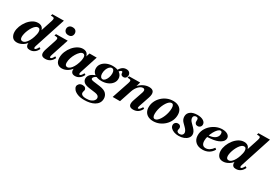

<svg xmlns="http://www.w3.org/2000/svg" viewBox="39 -1855 4650 3287"><g transform="rotate(30 2363.5 -211.5)"><path d="M140 14Q76 14 46 -27Q16 -68 16 -127Q16 -181 38 -239Q60 -297 98 -347Q136 -397 186 -428.5Q236 -460 293 -460Q360 -460 389 -414Q418 -368 395 -294H374L475 -604Q487 -640 482.5 -658Q478 -676 437 -676H416L426 -710L653 -713L455 -104Q435 -45 461 -45Q472 -45 486.5 -60.5Q501 -76 519 -111L547 -93Q524 -41 485 -13.5Q446 14 397 14Q360 14 342 -0.5Q324 -15 319 -39Q314 -63 319 -92Q324 -121 334 -150L351 -131Q314 -59 255.5 -22.5Q197 14 140 14ZM213 -52Q244 -52 271 -77Q298 -102 319.5 -141Q341 -180 354 -222Q363 -251 369 -277.5Q375 -304 375 -326Q375 -358 363.5 -375.5Q352 -393 329 -393Q305 -393 281 -373.5Q257 -354 236.5 -322.5Q216 -291 200 -254Q184 -217 175 -180.5Q166 -144 166 -116Q166 -52 213 -52Z M700 14Q639 14 622.5 -22Q606 -58 630 -131L699 -340Q713 -381 705 -396.5Q697 -412 661 -412H640L651 -446L881 -449L767 -104Q747 -45 773 -45Q786 -45 800.5 -62Q815 -79 831 -111L859 -93Q810 14 700 14ZM840 -535Q800 -535 777.5 -558Q755 -581 755 -614Q755 -646 777.5 -668.5Q800 -691 840 -691Q884 -691 904.5 -668.5Q925 -646 925 -614Q925 -581 904.5 -558Q884 -535 840 -535Z M1028 14Q968 14 935 -23.5Q902 -61 902 -129Q902 -190 926 -248.5Q950 -307 990 -355Q1030 -403 1080 -431.5Q1130 -460 1181 -460Q1248 -460 1276.5 -412.5Q1305 -365 1282 -293L1264 -294L1314 -446H1456L1345 -104Q1325 -45 1351 -45Q1363 -45 1378 -61.5Q1393 -78 1409 -110L1437 -93Q1414 -41 1375 -13.5Q1336 14 1288 14Q1230 14 1213.5 -27.5Q1197 -69 1224 -150L1238 -131Q1204 -64 1147 -25Q1090 14 1028 14ZM1099 -52Q1125 -52 1151.5 -73.5Q1178 -95 1201 -133.5Q1224 -172 1241 -224Q1251 -253 1256 -280Q1261 -307 1261 -328Q1261 -360 1249.5 -376.5Q1238 -393 1216 -393Q1190 -393 1161.5 -366.5Q1133 -340 1108 -298Q1083 -256 1067.5 -208Q1052 -160 1052 -116Q1052 -52 1099 -52Z M1633 290Q1551 290 1498 268.5Q1445 247 1419.5 216Q1394 185 1394 157Q1394 130 1417 105.5Q1440 81 1484 81Q1522 81 1539 99Q1556 117 1556 134Q1556 138 1555 142.5Q1554 147 1551 158Q1544 179 1544 197Q1544 209 1552.5 221.5Q1561 234 1583.5 243Q1606 252 1647 252Q1704 252 1740.5 236.5Q1777 221 1794 198.5Q1811 176 1811 156Q1811 98 1732 87L1613 71Q1529 60 1497 30Q1465 0 1465 -40Q1465 -84 1497 -119.5Q1529 -155 1602 -179L1640 -165Q1602 -153 1582 -133.5Q1562 -114 1562 -97Q1562 -84 1575.5 -76.5Q1589 -69 1617 -65L1740 -49Q1838 -36 1876 5.5Q1914 47 1914 103Q1914 152 1891 187.5Q1868 223 1828 246Q1788 269 1737.5 279.5Q1687 290 1633 290ZM1723 -139Q1637 -139 1585.5 -178Q1534 -217 1534 -281Q1534 -333 1565 -373.5Q1596 -414 1649.5 -437.5Q1703 -461 1771 -461Q1857 -461 1908.5 -421.5Q1960 -382 1960 -317Q1960 -267 1929 -226.5Q1898 -186 1844.5 -162.5Q1791 -139 1723 -139ZM1728 -175Q1752 -175 1773.5 -199Q1795 -223 1809 -261.5Q1823 -300 1823 -342Q1823 -380 1809 -401.5Q1795 -423 1770 -423Q1745 -423 1722 -399.5Q1699 -376 1685 -338Q1671 -300 1671 -257Q1671 -220 1686.5 -197.5Q1702 -175 1728 -175ZM2016 -385Q1991 -385 1976.5 -397.5Q1962 -410 1962 -432Q1962 -446 1958 -453.5Q1954 -461 1944 -461Q1932 -461 1917 -448Q1902 -435 1891 -415L1860 -428Q1880 -473 1915 -501.5Q1950 -530 1996 -530Q2039 -530 2060 -507.5Q2081 -485 2081 -455Q2081 -426 2063.5 -405.5Q2046 -385 2016 -385Z M2437 14Q2377 14 2360 -22Q2343 -58 2368 -131L2433 -321Q2444 -355 2436 -374.5Q2428 -394 2402 -394Q2381 -394 2359.5 -382.5Q2338 -371 2318 -350Q2298 -329 2281.5 -301.5Q2265 -274 2254 -241L2174 0H2029L2143 -340Q2157 -382 2149 -397Q2141 -412 2105 -412H2084L2095 -446L2313 -449L2272 -308L2263 -332Q2303 -391 2364 -425.5Q2425 -460 2489 -460Q2557 -460 2577.5 -419.5Q2598 -379 2571 -299L2505 -104Q2495 -72 2495 -58.5Q2495 -45 2507 -45Q2520 -45 2536 -62Q2552 -79 2570 -110L2597 -93Q2548 14 2437 14Z M2835 14Q2777 14 2735.5 -6.5Q2694 -27 2671.5 -65.5Q2649 -104 2649 -157Q2649 -218 2674 -272.5Q2699 -327 2743 -369.5Q2787 -412 2844 -436Q2901 -460 2964 -460Q3022 -460 3063.5 -439.5Q3105 -419 3127 -381Q3149 -343 3149 -289Q3149 -228 3124 -173.5Q3099 -119 3055 -77Q3011 -35 2954.5 -10.5Q2898 14 2835 14ZM2842 -31Q2864 -31 2886.5 -49Q2909 -67 2929.5 -98Q2950 -129 2966.5 -168.5Q2983 -208 2992.5 -251.5Q3002 -295 3002 -337Q3002 -375 2990.5 -395Q2979 -415 2956 -415Q2934 -415 2911.5 -397Q2889 -379 2868.5 -347.5Q2848 -316 2831.5 -276.5Q2815 -237 2805.5 -193.5Q2796 -150 2796 -108Q2796 -71 2808 -51Q2820 -31 2842 -31Z M3336 14Q3286 14 3245 -1Q3204 -16 3180.5 -41.5Q3157 -67 3157 -98Q3157 -127 3177 -146.5Q3197 -166 3227 -166Q3259 -166 3275.5 -145Q3292 -124 3285 -92L3282 -79Q3276 -53 3291 -37.5Q3306 -22 3334 -22Q3366 -22 3385 -38.5Q3404 -55 3404 -80Q3404 -120 3354 -170L3302 -222Q3258 -266 3258 -326Q3258 -388 3308 -424Q3358 -460 3442 -460Q3515 -460 3559.5 -432.5Q3604 -405 3604 -361Q3604 -332 3584.5 -313Q3565 -294 3536 -294Q3508 -294 3492 -311.5Q3476 -329 3477 -357L3478 -381Q3479 -424 3439 -424Q3414 -424 3399 -410.5Q3384 -397 3384 -374Q3384 -333 3424 -293L3482 -234Q3509 -206 3523 -178.5Q3537 -151 3537 -124Q3537 -85 3510.5 -53.5Q3484 -22 3438.5 -4Q3393 14 3336 14Z M3808 14Q3720 14 3669 -33.5Q3618 -81 3618 -162Q3618 -221 3644 -274.5Q3670 -328 3715 -369.5Q3760 -411 3817 -435.5Q3874 -460 3937 -460Q4001 -460 4041 -434Q4081 -408 4081 -364Q4081 -309 4016 -269Q3951 -229 3841 -220L3731 -211L3734 -242L3810 -253Q3877 -263 3914 -296Q3951 -329 3951 -377Q3951 -424 3919 -424Q3894 -424 3867 -396.5Q3840 -369 3816 -325.5Q3792 -282 3777 -231.5Q3762 -181 3762 -136Q3762 -87 3782.5 -61Q3803 -35 3844 -35Q3882 -35 3918 -57.5Q3954 -80 3987 -126L4014 -104Q3983 -47 3930 -16.5Q3877 14 3808 14Z M4214 14Q4150 14 4120 -27Q4090 -68 4090 -127Q4090 -181 4112 -239Q4134 -297 4172 -347Q4210 -397 4260 -428.5Q4310 -460 4367 -460Q4434 -460 4463 -414Q4492 -368 4469 -294H4448L4549 -604Q4561 -640 4556.5 -658Q4552 -676 4511 -676H4490L4500 -710L4727 -713L4529 -104Q4509 -45 4535 -45Q4546 -45 4560.5 -60.5Q4575 -76 4593 -111L4621 -93Q4598 -41 4559 -13.5Q4520 14 4471 14Q4434 14 4416 -0.5Q4398 -15 4393 -39Q4388 -63 4393 -92Q4398 -121 4408 -150L4425 -131Q4388 -59 4329.5 -22.5Q4271 14 4214 14ZM4287 -52Q4318 -52 4345 -77Q4372 -102 4393.5 -141Q4415 -180 4428 -222Q4437 -251 4443 -277.5Q4449 -304 4449 -326Q4449 -358 4437.5 -375.5Q4426 -393 4403 -393Q4379 -393 4355 -373.5Q4331 -354 4310.5 -322.5Q4290 -291 4274 -254Q4258 -217 4249 -180.5Q4240 -144 4240 -116Q4240 -52 4287 -52Z"/></g></svg>

Font: Baskervville
Style: Bold Italic
Weight: 700
Italic angle: -18°
Version: Version 1.100